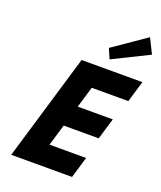

<svg xmlns="http://www.w3.org/2000/svg" viewBox="-199 -1276 1176 1400"><g transform="rotate(20 389.0 -576.0)"><path d="M462.6 -976 495.7 -899 774.8 -1037 718 -1152ZM777.7 -825H305.7L60 0H532L581.1 -165H297.1L346.6 -331H618.6L667.7 -496H395.7L444.5 -660H728.5Z"/></g></svg>

Font: Hussar
Style: BdOblThree
Weight: 700
Foundry: Cannot Into Space Fonts
Version: Version 2.00